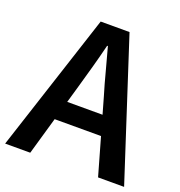

<svg xmlns="http://www.w3.org/2000/svg" viewBox="-135 -851 901 963"><g transform="rotate(20 315.5 -369.5)"><path d="M-2 0 239 -739H393L633 0H494L382 -393Q364 -452 348 -514Q332 -576 315 -636H311Q296 -575 279 -513.5Q262 -452 245 -393L132 0ZM140 -200V-303H489V-200Z"/></g></svg>

Font: Noto Sans SC SemiBold
Style: Regular
Weight: 600
Designer: Ryoko NISHIZUKA 西塚涼子 (kana, bopomofo & ideographs); Paul D. Hunt (Latin, Greek & Cyrillic); Sandoll Communications 산돌커뮤니
Foundry: Adobe
Version: Version 2.004-H2;hotconv 1.0.118;makeotfexe 2.5.65603